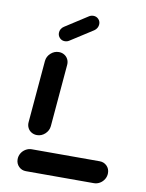

<svg xmlns="http://www.w3.org/2000/svg" viewBox="-80 -751 616 809"><g transform="rotate(10 228.0 -347.0)"><path d="M429.3 -51.9Q429.3 -37.8 422.2 -25.9Q415.2 -14.1 403.3 -7Q391.5 0 377.8 0H87.4Q68.9 0 56.5 -12.6Q44.1 -25.2 44.1 -43.7Q44.1 -57.4 51.1 -69.3Q58.1 -81.1 70 -88.1Q81.9 -95.2 95.6 -95.2H385.9Q404.4 -95.2 416.9 -82.8Q429.3 -70.4 429.3 -51.9ZM106.3 -157.8Q93.3 -157.8 82.8 -164.1Q72.2 -170.4 66.9 -181.3Q61.5 -192.2 62.6 -205.2L85.6 -471.1Q87.4 -490.7 102.6 -504.6Q117.8 -518.5 137.4 -518.5Q150.4 -518.5 160.7 -512.2Q171.1 -505.9 176.5 -495Q181.9 -484.1 180.7 -471.1L157.8 -205.2Q155.9 -185.6 140.9 -171.7Q125.9 -157.8 106.3 -157.8ZM153 -567.8Q140.4 -567.8 131.7 -576.7Q123 -585.6 123 -598.1Q123 -607 127.4 -614.6Q131.9 -622.2 139.6 -627L235.2 -688.5Q243.7 -694.1 254.1 -694.1Q266.7 -694.1 275.4 -685.4Q284.1 -676.7 284.1 -664.1Q284.1 -655.2 279.6 -647.4Q275.2 -639.6 267.8 -634.8L171.9 -573.3Q163.7 -567.8 153 -567.8Z"/></g></svg>

Font: 26F Galaxy Sans Extra Bold
Style: Italic
Weight: 800
Italic angle: -5°
Designer: C₂₉H₂₅N₃O₅
Version: Version 1.200